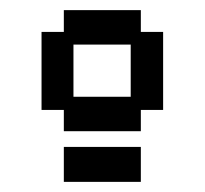

<svg xmlns="http://www.w3.org/2000/svg" viewBox="-20 -659 404 379"><path d="M106 -442V-400H258V-442H302V-596H258V-639H106V-596H62V-442ZM125 -571H238V-468H125ZM258 -300V-369H106V-300Z"/></svg>

Font: Pixelify Sans
Style: Bold
Weight: 700
Designer: Stefie Justprince
Foundry: Typecalism Foundryline
Version: Version 1.000